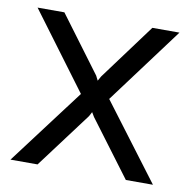

<svg xmlns="http://www.w3.org/2000/svg" viewBox="-65 -586 642 649"><g transform="rotate(10 256.5 -261.0)"><path d="M13 -522 208 -260 12 0H105L248 -191L256 -206L265 -191L408 0H501L305 -260L500 -522H407L265 -330L256 -314L248 -330L105 -522Z"/></g></svg>

Font: Raleway Med
Style: Regular
Weight: 500
Designer: Matt McInerney, Pablo Impallari, Rodrigo Fuenzalida
Foundry: Matt McInerney, Pablo Impallari, Rodrigo Fuenzalida
Version: Version 3.00 July 28, 2015